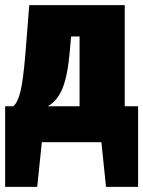

<svg xmlns="http://www.w3.org/2000/svg" viewBox="-23 -554 558 748"><path d="M515 -140V174H390L372 0H140L122 174H-3V-140H29Q46 -155 56.5 -196.5Q67 -238 76 -345L91 -534H463V-140ZM287 -412H254L249 -355Q241 -261 221 -211Q201 -161 163 -140H287Z"/></svg>

Font: Fira Sans Condensed Black
Style: Regular
Weight: 900
Width: 3
Designer: Carrois Corporate & Edenspiekermann AG
Foundry: Carrois Corporate GbR & Edenspiekermann AG
Version: Version 4.203